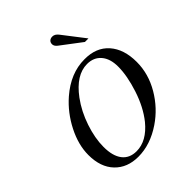

<svg xmlns="http://www.w3.org/2000/svg" viewBox="-252 -1061 1226 1226"><g transform="rotate(-45 361.0 -448.0)"><path d="M699 -418Q699 -311 641.5 -213Q584 -115 492 -53Q387 18 278 18Q179 18 119.5 -44Q60 -106 60 -216Q60 -307 109 -403.5Q158 -500 237 -569Q349 -666 474 -666Q581 -667 640 -600Q699 -533 699 -418ZM594 -481Q594 -552 559.5 -592.5Q525 -633 465 -633Q366 -633 279 -516Q226 -444 195.5 -353Q165 -262 165 -184Q165 -102 198.5 -58.5Q232 -15 295 -15Q387 -15 465 -110Q524 -184 559 -291Q594 -398 594 -481ZM587 -742H555L415 -848Q396 -863 396 -880Q396 -896 406 -905Q416 -914 432 -914Q454 -914 472 -891Z"/></g></svg>

Font: STIX
Style: Italic
Weight: 400
Italic angle: -16.33°
Designer: MicroPress Inc., with final additions and corrections provided by Coen Hoffman, Elsevier (retired)
Version: Version 1.1.1